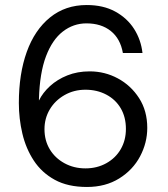

<svg xmlns="http://www.w3.org/2000/svg" viewBox="-20 -732 669 764"><path d="M326 12Q250 12 198 -16.5Q146 -45 114.5 -93Q83 -141 69 -200.5Q55 -260 55 -322Q55 -438 86.5 -525.5Q118 -613 179 -662.5Q240 -712 325 -712Q391 -712 438.5 -686Q486 -660 513.5 -617Q541 -574 547 -521H469Q459 -578 421 -608.5Q383 -639 324 -639Q272 -639 230 -606.5Q188 -574 163 -508Q138 -442 135 -339Q135 -338 135 -336Q135 -334 135 -332Q150 -363 179 -389.5Q208 -416 248 -432Q288 -448 337 -448Q397 -448 449 -420Q501 -392 533.5 -341.5Q566 -291 566 -223Q566 -164 537.5 -110Q509 -56 454.5 -22Q400 12 326 12ZM320 -62Q366 -62 403 -82.5Q440 -103 460.5 -138.5Q481 -174 481 -219Q481 -266 460.5 -301Q440 -336 403 -355.5Q366 -375 320 -375Q274 -375 236.5 -353.5Q199 -332 178 -296.5Q157 -261 157 -218Q157 -173 178 -138Q199 -103 236.5 -82.5Q274 -62 320 -62Z"/></svg>

Font: DVN - DM Sans
Style: Regular
Weight: 400
Designer: Colophon Foundry, Jonny Pinhorn
Foundry: Colophon Foundry
Version: Version 4.004;gftools[0.9.30]